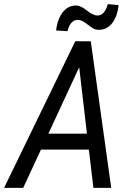

<svg xmlns="http://www.w3.org/2000/svg" viewBox="-52 -911 636 931"><path d="M522.9 -886.2Q517.6 -832 491.9 -798.8Q466.3 -765.6 426.3 -766.6Q410.2 -766.6 397.7 -774.4Q385.3 -782.2 373.5 -791.5Q361.8 -800.8 349.6 -807.9Q337.4 -814.9 322.3 -814.5Q289.6 -813 274.9 -759.8L220.2 -763.2Q225.6 -816.9 252 -851.1Q278.3 -885.3 318.4 -884.3Q340.8 -883.3 370.6 -859.1Q400.4 -835 422.9 -835.9Q455.6 -837.4 470.7 -891.1ZM378.9 -185.5H146.5L60.5 0H-32.2L313 -710.9H388.2L487.3 0H400.9ZM182.6 -262.7H369.6L332 -585Z"/></svg>

Font: TypoPRO Roboto
Style: Italic
Weight: 400
Italic angle: -12°
Designer: Google
Version: Version 2.136; 2016